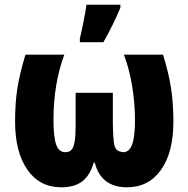

<svg xmlns="http://www.w3.org/2000/svg" viewBox="-20 -785 800 815"><path d="M716 -269Q716 -138 663.5 -64Q611 10 519 10Q409 10 382 -95H378Q362 -40 329 -15Q296 10 240 10Q148 10 96 -65Q44 -140 44 -269Q44 -347 53.5 -408.5Q63 -470 88 -553H253Q207 -429 207 -277Q207 -203 218.5 -171Q230 -139 257 -139Q275 -139 284 -149.5Q293 -160 297 -185Q301 -210 301 -257V-391H459V-257Q460 -206 463 -182.5Q466 -159 475 -150Q484 -141 503 -139Q529 -139 541 -172Q553 -205 553 -274Q553 -347 541 -419.5Q529 -492 506 -553H672Q696 -476 706 -411Q716 -346 716 -269ZM319 -622Q324 -640 334.5 -693Q345 -746 347 -765H491V-752Q460 -678 419 -606H319Z"/></svg>

Font: Noto Sans UI CondBlack
Style: Regular
Weight: 900
Width: 3
Designer: Monotype Design Team
Foundry: Monotype Imaging Inc.
Version: Version 1.001